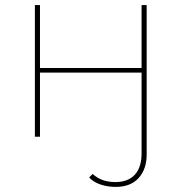

<svg xmlns="http://www.w3.org/2000/svg" viewBox="-20 -537 713 754"><path d="M434 197Q404 197 376 188Q348 179 330 160L344 146Q378 178 433 178Q483 178 509.5 149Q536 120 536 65V-252H137V0H117V-517H137V-270H536V-517H556V70Q556 127 524.5 162Q493 197 434 197Z"/></svg>

Font: Montserrat Alternates Thin
Style: Regular
Weight: 100
Designer: Julieta Ulanovsky
Foundry: Julieta Ulanovsky
Version: Version 9.000